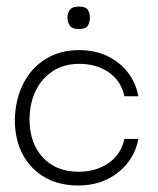

<svg xmlns="http://www.w3.org/2000/svg" viewBox="-20 -560 484 590"><path d="M220 10Q162.8 10 119.2 -14.2Q75.5 -38.5 50.5 -84.2Q25.5 -130 25.5 -193.3Q27.5 -256.5 52.3 -304.5Q77.2 -352.5 121.2 -379.2Q165.2 -406 222.7 -406Q272.7 -406 310.8 -387.3Q349 -368.7 373.3 -336.9Q397.7 -305.2 405.2 -264.2H362.3Q352.3 -310.7 315 -337.2Q277.7 -363.8 223.5 -363.8Q177.7 -363.8 143.7 -342.4Q109.7 -321 90.6 -282.8Q71.5 -244.7 70.7 -194.5Q70.7 -120.8 111.2 -76.6Q151.8 -32.3 221.3 -32.3Q275 -32.3 313.7 -59Q352.3 -85.7 362.3 -133H405.2Q397.7 -92.3 372.5 -59.9Q347.3 -27.5 308.7 -8.8Q270 10 220 10ZM222.3 -470.7Q202 -470.7 194.6 -481.3Q187.2 -492 187.2 -505.8Q187.2 -519.5 194.6 -529.7Q202 -539.8 222.3 -539.8Q243.5 -539.8 249.9 -529.7Q256.3 -519.5 256.3 -505.8Q256.3 -492 249.9 -481.3Q243.5 -470.7 222.3 -470.7Z"/></svg>

Font: Darker Grotesque Light
Style: Regular
Weight: 300
Designer: Gabriel Lam
Foundry: TypeRant
Version: Version 1.000;gftools[0.9.28]